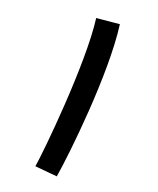

<svg xmlns="http://www.w3.org/2000/svg" viewBox="-179 -737 654 797"><g transform="rotate(30 148.0 -339.0)"><path d="M236 -4C235 -110 211 -480 147 -682L49 -655C107 -471 138 -60 138 4Z"/></g></svg>

Font: Noto Sans Arabic UI Md
Style: Regular
Weight: 500
Designer: Monotype Design Team, Nadine Chahine and Nizar Qandah
Foundry: Monotype Imaging Inc.
Version: Version 2.010